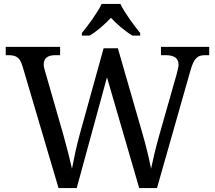

<svg xmlns="http://www.w3.org/2000/svg" viewBox="-20 -951 1087 971"><path d="M394 -784V-771H433C471 -793 511 -829 541 -861C571 -829 612 -793 650 -771H689V-784C658 -822 610 -886 589 -931H494C473 -886 425 -822 394 -784ZM93 -619 276 0H368L521 -560L684 0H774L943 -594C962 -660 980 -672 1019 -672H1038V-714H794V-672H817C861 -672 883 -657 883 -623C883 -612 876 -587 872 -571L784 -262C766 -198 754 -146 744 -98C735 -144 720 -208 701 -274L576 -707H504L385 -278C367 -214 354 -150 344 -98C333 -146 318 -207 301 -267L209 -587C205 -602 201 -613 201 -624C201 -657 221 -672 261 -672H284V-714H9V-672H22C61 -672 80 -661 93 -619Z"/></svg>

Font: Noto Serif Balinese
Style: Regular
Weight: 400
Designer: Monotype Design Team
Foundry: Monotype Imaging Inc.
Version: Version 2.005